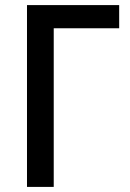

<svg xmlns="http://www.w3.org/2000/svg" viewBox="-20 -734 510 754"><path d="M86 0H191V-623H448V-714H86Z"/></svg>

Font: Noto Sans SemiCondensed Medium
Style: Regular
Weight: 500
Width: 4
Designer: Monotype Design Team
Foundry: Monotype Imaging Inc.
Version: Version 2.013